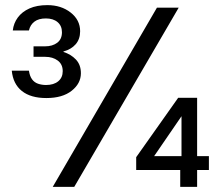

<svg xmlns="http://www.w3.org/2000/svg" viewBox="-20 -730 852 750"><path d="M161 -347Q100 -347 65.5 -374.5Q31 -402 26 -454H93Q96 -433 105 -420.5Q114 -408 128.5 -403Q143 -398 160 -398Q190 -398 207.5 -412.5Q225 -427 225 -452Q225 -479 205.5 -493.5Q186 -508 157 -508H111V-549H156Q185 -549 203.5 -563Q222 -577 222 -604Q222 -629 205 -643.5Q188 -658 159 -658Q131 -658 114.5 -645.5Q98 -633 93 -611H30Q33 -639 49.5 -661.5Q66 -684 95 -697Q124 -710 165 -710Q219 -710 256 -681Q293 -652 293 -608Q293 -577 275.5 -557Q258 -537 228 -529V-527Q257 -518 276.5 -497.5Q296 -477 296 -444Q296 -404 260 -375.5Q224 -347 161 -347ZM186 0 593 -700H678L270 0ZM684 0V-66H512V-116L676 -348H750V-120H796V-66H750V0ZM582 -120H689V-276Z"/></svg>

Font: DVN - DM Sans
Style: Regular
Weight: 400
Designer: Colophon Foundry, Jonny Pinhorn
Foundry: Colophon Foundry
Version: Version 4.004;gftools[0.9.30]